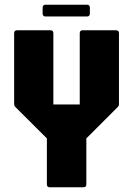

<svg xmlns="http://www.w3.org/2000/svg" viewBox="-20 -795 565 815"><path d="M191.5 0Q179 0 179 -12.5V-207.5L45 -341Q41.5 -345 40.8 -348.2Q40 -351.5 40 -356V-654Q40 -666.5 52.5 -666.5H194Q206.5 -666.5 206.5 -654V-351.5H318.5V-654Q318.5 -666.5 331 -666.5H472.5Q485 -666.5 485 -654V-356Q485 -351.5 484.5 -348.2Q484 -345 480 -341L346.5 -207.5V-12.5Q346.5 0 334 0ZM173.5 -725Q161 -725 161 -737.5V-762.5Q161 -775 173.5 -775H349Q361.5 -775 361.5 -762.5V-737.5Q361.5 -725 349 -725Z"/></svg>

Font: Jaro
Style: Regular
Weight: 400
Designer: Agyei Archer, Celine Hurka, Mirko Velimirović
Version: Version 1.000